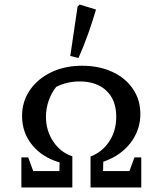

<svg xmlns="http://www.w3.org/2000/svg" viewBox="-20 -824 715 844"><path d="M74 0V-132H104L126 -72H241L242 -110Q166 -132 121.5 -186.5Q77 -241 77 -314Q77 -378 111.5 -428Q146 -478 205.5 -506.5Q265 -535 341 -535Q416 -535 474 -508Q532 -481 564.5 -433Q597 -385 597 -323Q597 -252 553.5 -195.5Q510 -139 434 -113L433 -72H549L571 -132H601V0H378V-136Q430 -156 460.5 -202.5Q491 -249 491 -311Q491 -384 448 -425Q405 -466 330 -466Q274 -466 227 -442Q206 -416 194 -381.5Q182 -347 182 -311Q182 -250 214 -202Q246 -154 298 -137V0ZM325 -569 289 -578 321 -795 330 -804 402 -782Q386 -727 367 -674Q348 -621 325 -569Z"/></svg>

Font: Piazzolla SC Medium
Style: Regular
Weight: 500
Designer: Juan Pablo del Peral
Foundry: Huerta Tipografica
Version: Version 1.330